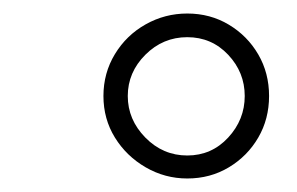

<svg xmlns="http://www.w3.org/2000/svg" viewBox="-20 -718 440 284"><path d="M257 -454Q224 -454 195.5 -470.5Q167 -487 150 -514.5Q133 -542 133 -576Q133 -610 150 -638Q167 -666 195.5 -682Q224 -698 257 -698Q291 -698 318.5 -681.5Q346 -665 362 -637.5Q378 -610 378 -576Q378 -542 362 -514.5Q346 -487 318.5 -470.5Q291 -454 257 -454ZM257 -488Q293 -488 317.5 -514.5Q342 -541 342 -576Q342 -611 317.5 -637Q293 -663 257 -663Q221 -663 195 -637Q169 -611 169 -576Q169 -541 195 -514.5Q221 -488 257 -488Z"/></svg>

Font: Archivo SemiBold ExtraLight
Style: Italic
Weight: 250
Italic angle: -10°
Version: Version 2.001